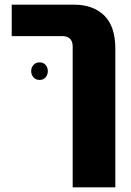

<svg xmlns="http://www.w3.org/2000/svg" viewBox="-20 -599 557 819"><path d="M290 200V-400Q290 -445 245 -445H30V-579H297Q377 -579 424.5 -533Q472 -487 472 -390V200ZM184 -296Q184 -280 174.5 -269Q165 -258 149 -258Q133 -258 123 -269Q113 -280 113 -296Q113 -311 123 -322Q133 -333 149 -333Q165 -333 174.5 -322Q184 -311 184 -296Z"/></svg>

Font: Assistant ExtraBold
Style: Regular
Weight: 800
Designer: Hebrew By Ben Nathan, Latin by Paul Hunt
Version: Version 2.001;PS 002.001;hotconv 1.0.88;makeotf.lib2.5.64775